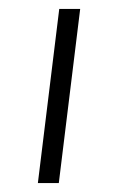

<svg xmlns="http://www.w3.org/2000/svg" viewBox="-20 -411 265 431"><path d="M160 -391 112 0H65L113 -391Z"/></svg>

Font: Josefin Sans Light
Style: Italic
Weight: 300
Italic angle: -7°
Designer: Santiago Orozco
Foundry: Typemade
Version: Version 2.000